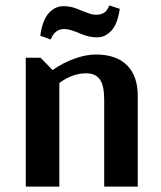

<svg xmlns="http://www.w3.org/2000/svg" viewBox="-20 -695 599 715"><path d="M493 -338V0H368V-324Q368 -376 352 -399Q336 -422 301 -422Q250 -422 201 -386V0H76V-480H131L176 -434Q212 -460 255.5 -476Q299 -492 337 -492Q413 -492 453 -452Q493 -412 493 -338ZM269 -574Q237 -587 219 -587Q184 -587 169 -548L130 -562Q138 -620 161.5 -646Q185 -672 216 -672Q235 -672 251 -667.5Q267 -663 287 -654Q300 -649 313 -644.5Q326 -640 338 -640Q357 -640 369 -648.5Q381 -657 387 -675L426 -662Q418 -606 395 -581Q372 -556 342 -556Q323 -556 306 -560.5Q289 -565 269 -574Z"/></svg>

Font: Arya
Style: Bold
Weight: 700
Designer: Eduardo Rodriguez Tunni, Modular Infotech
Foundry: Eduardo Rodriguez Tunni, Modular Infotech
Version: Version 1.002